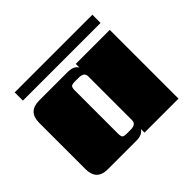

<svg xmlns="http://www.w3.org/2000/svg" viewBox="-142 -779 958 958"><g transform="rotate(-45 337.5 -300.0)"><path d="M611 -600V-542H63V-600ZM313 -59H341Q379 -59 379 -88V-397Q379 -426 341 -426H313Q294 -426 288 -420Q282 -414 282 -395V-90Q282 -70 288 -64.5Q294 -59 313 -59ZM379 -485H619V0H379V-26Q365 0 321 0H121Q42 0 42 -79V-406Q42 -485 121 -485H321Q365 -485 379 -459Z"/></g></svg>

Font: Sarpanch Black
Style: Regular
Weight: 900
Designer: Manushi Parikh (Devanagari and Latin), Jyotish Sonowal (Devanagari)
Foundry: Indian Type Foundry
Version: Version 2.004;PS 1.0;hotconv 1.0.78;makeotf.lib2.5.61930; tt